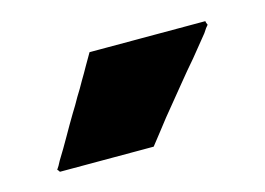

<svg xmlns="http://www.w3.org/2000/svg" viewBox="-40 -772 386 280"><g transform="rotate(-15 153.5 -631.5)"><path d="M115.2 -710Q121.1 -710 126 -710Q131.8 -710 137.7 -710Q149.4 -710 161.1 -710Q173.8 -710 185.5 -710Q198.2 -710 210 -710Q221.7 -710 234.4 -710Q246.1 -710 258.8 -710Q271.5 -710 284.2 -710Q284.2 -708 286.1 -704.1Q283.2 -701.2 278.3 -693.4Q265.6 -677.7 252.9 -662.1Q240.2 -647.5 227.5 -631.8Q218.8 -621.1 210 -610.4Q201.2 -599.6 192.4 -588.9Q185.5 -580.1 178.7 -571.3Q170.9 -561.5 164.1 -552.7Q163.1 -552.7 161.1 -552.7Q160.2 -552.7 159.2 -552.7Q145.5 -552.7 130.9 -552.7Q117.2 -552.7 102.5 -552.7Q92.8 -552.7 83 -552.7Q74.2 -552.7 64.5 -552.7Q53.7 -552.7 43 -552.7Q32.2 -552.7 22.5 -552.7Q21.5 -554.7 19.5 -556.6Q22.5 -560.5 26.4 -568.4Q36.1 -584 44.9 -599.6Q53.7 -615.2 62.5 -629.9Q69.3 -640.6 75.2 -651.4Q82 -662.1 87.9 -672.9Q93.8 -682.6 98.6 -691.4Q104.5 -701.2 109.4 -710Q111.3 -710 112.3 -710Q113.3 -710 115.2 -710Z"/></g></svg>

Font: LeFont
Style: Bold
Weight: 800
Designer: Leryon MEDIA
Version: Version 1.0